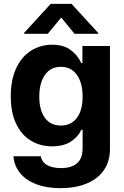

<svg xmlns="http://www.w3.org/2000/svg" viewBox="-20 -770 648 1000"><path d="M49.8 43.9H192.4Q198.2 74.7 225.8 90.1Q253.4 105.5 297.9 105.5Q351.1 105.5 380.6 80.8Q410.2 56.2 410.2 2.9V-93.8H403.3Q386.7 -57.1 348.9 -32.5Q311 -7.8 252 -7.8Q190.4 -7.8 141.6 -36.9Q92.8 -65.9 64.5 -124.5Q36.1 -183.1 36.1 -268.6Q36.1 -355.5 64.9 -416Q93.8 -476.6 142.8 -506.8Q191.9 -537.1 252 -537.1Q312 -537.1 348.6 -509.3Q385.3 -481.4 403.3 -441.4H409.2V-530.3H552.7V5.9Q552.7 71.8 520 117.7Q487.3 163.6 429.2 186.8Q371.1 210 294.9 210Q222.7 210 168.9 189.5Q115.2 168.9 84.7 131.6Q54.2 94.2 49.8 43.9ZM410.2 -266.6Q410.2 -338.4 380.4 -380.1Q350.6 -421.9 296.9 -421.9Q243.2 -421.9 213.9 -379.6Q184.6 -337.4 184.6 -266.6Q184.6 -196.8 213.6 -156.5Q242.7 -116.2 296.9 -116.2Q350.6 -116.2 380.4 -156Q410.2 -195.8 410.2 -266.6ZM298.8 -678.7 228.5 -593.8H105.5V-598.6L244.1 -750H352.5L491.2 -598.6V-593.8H368.2Z"/></svg>

Font: Pretendard Std
Style: Bold
Weight: 700
Designer: Base glyphs from Inter by Rasmus Andersson; Hangeul glyphs from Noto Sans CJK(Source Han Sans) by Jang Soo-young and Kan
Foundry: Kil Hyung-jin
Version: Version 1.309